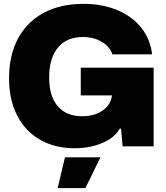

<svg xmlns="http://www.w3.org/2000/svg" viewBox="-20 -759 860 996"><path d="M27 -352Q27 -474 74.5 -561Q122 -648 209 -693.5Q296 -739 412 -739Q511 -739 588.5 -706.5Q666 -674 713 -615Q760 -556 769 -477H563Q550 -517 508 -542Q466 -567 411 -567Q324 -567 279.5 -511Q235 -455 235 -358Q235 -258 280.5 -207Q326 -156 405 -156Q470 -156 512.5 -185.5Q555 -215 561 -264H399V-408H777V0H616L608 -92H601Q577 -46 512.5 -18Q448 10 368 10Q266 10 189 -33.5Q112 -77 69.5 -159Q27 -241 27 -352ZM317 57H501L423 217H279Z"/></svg>

Font: Mona Sans Black
Style: Regular
Weight: 900
Designer: Deni Anggara
Foundry: GitHub
Version: Version 2.000